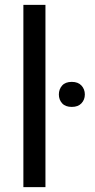

<svg xmlns="http://www.w3.org/2000/svg" viewBox="-20 -770 391 790"><path d="M167 -750V0H76.2V-750ZM222.2 -381.3Q222.2 -402.8 235.6 -418Q249 -433.1 275.4 -433.1Q301.3 -433.1 315.2 -418Q329.1 -402.8 329.1 -381.3Q329.1 -359.9 315.2 -345Q301.3 -330.1 275.4 -330.1Q249 -330.1 235.6 -345Q222.2 -359.9 222.2 -381.3Z"/></svg>

Font: Vazirmatn RD
Style: Regular
Weight: 400
Designer: Saber Rastikerdar
Foundry: Saber Rastikerdar
Version: Version 32.102